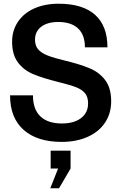

<svg xmlns="http://www.w3.org/2000/svg" viewBox="-20 -747 660 1031"><path d="M557 -493H436Q436 -560 399 -594.5Q362 -629 293 -629Q235 -629 201.5 -603.5Q168 -578 168 -534Q168 -502 184.5 -482.5Q201 -463 234.5 -449.5Q268 -436 331 -421Q413 -401 463.5 -379.5Q514 -358 545.5 -316Q577 -274 577 -203Q577 -138 544 -88.5Q511 -39 450.5 -12Q390 15 311 15Q180 15 107 -49.5Q34 -114 34 -235H157Q157 -160 197 -122Q237 -84 312 -84Q378 -84 415.5 -113Q453 -142 453 -192Q453 -227 436 -247Q419 -267 387.5 -279Q356 -291 292 -307Q208 -328 158 -349Q108 -370 76.5 -411.5Q45 -453 45 -523Q45 -583 76 -629.5Q107 -676 163.5 -701.5Q220 -727 295 -727Q424 -727 490.5 -667.5Q557 -608 557 -493ZM297 264H250L292 158H252V62H359V158Z"/></svg>

Font: CST
Style: Medium
Weight: 500
Version: Version 1.00